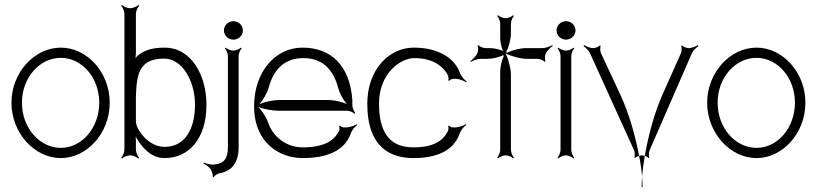

<svg xmlns="http://www.w3.org/2000/svg" viewBox="-20 -623 3283 770"><path d="M68 -211C68 -312 139 -391 224 -391C309 -391 378 -311 378 -211C378 -111 309 -30 224 -30C139 -30 68 -110 68 -211ZM26 -211C26 -89 119 11 224 11C328 11 420 -88 420 -211C420 -334 328 -432 224 -432C119 -432 26 -333 26 -211Z M525 -136V-234C528 -321 535 -388 638 -388C710 -388 762 -300 762 -203C762 -107 723 -34 640 -34C573 -34 525 -106 525 -136ZM466 10 469 13C475 7 491 0 502 0C513 0 529 7 535 13L538 10C532 4 525 -12 525 -23V-50C525 -57 525 -67 524 -75C548 -33 585 11 640 11C740 11 808 -70 808 -203C808 -320 748 -432 640 -432C582 -432 550 -418 523 -391C524 -397 525 -404 525 -410V-567C525 -578 532 -594 538 -600L535 -603C529 -597 513 -590 502 -590C491 -590 475 -597 469 -603L466 -600C472 -594 479 -578 479 -567V-23C479 -12 472 4 466 10Z M878 -501C878 -481 895 -464 916 -464C937 -464 954 -481 954 -501C954 -521 937 -538 916 -538C895 -538 878 -521 878 -501ZM796 33C805 37 818 46 825 56C830 63 835 81 833 87L837 88C839 82 852 73 860 72C901 65 936 39 937 -30V-399C937 -409 944 -424 949 -429L946 -432C941 -427 926 -420 916 -420C905 -420 890 -427 885 -432L882 -429C887 -424 894 -409 894 -399V-30C893 24 868 35 835 37C823 38 806 33 798 29Z M1020 -205C1035 -222 1052 -250 1058 -273C1078 -347 1123 -390 1197 -390C1273 -390 1317 -344 1336 -271C1342 -249 1356 -222 1371 -206C1350 -215 1318 -222 1295 -222H1101C1077 -222 1042 -215 1020 -205ZM999 -197C999 -47 1105 11 1193 11C1319 11 1370 -37 1387 -89C1392 -102 1404 -116 1413 -122L1411 -125C1402 -119 1382 -112 1369 -112H1358C1354 -112 1346 -116 1344 -119L1340 -118C1342 -114 1342 -103 1340 -99C1327 -72 1298 -32 1193 -32C1138 -32 1078 -65 1055 -132C1048 -153 1031 -179 1016 -194C1038 -185 1073 -179 1096 -179H1372C1382 -179 1397 -172 1402 -167L1405 -170C1400 -175 1393 -190 1393 -201V-222C1383 -361 1307 -432 1193 -432C1085 -432 999 -336 999 -197Z M1453 -207C1453 -27 1551 11 1639 11C1757 11 1807 -37 1824 -89C1829 -102 1841 -116 1850 -122L1848 -125C1839 -119 1819 -112 1806 -112H1795C1791 -112 1783 -116 1781 -119L1777 -118C1779 -114 1779 -103 1777 -99C1764 -72 1736 -32 1639 -32C1568 -32 1500 -63 1500 -207C1500 -328 1585 -390 1642 -390C1722 -390 1760 -352 1776 -322C1778 -317 1780 -304 1778 -300L1782 -299C1784 -302 1792 -307 1798 -307H1806C1821 -307 1841 -299 1850 -293L1852 -296C1843 -302 1829 -318 1824 -332C1803 -389 1740 -432 1639 -432C1542 -432 1453 -346 1453 -207Z M1866 -378 1868 -375C1877 -380 1894 -387 1908 -387H1935C1953 -387 1981 -393 1999 -402L1998 -401L2000 -399L2001 -400C1992 -382 1986 -354 1986 -336V-22C1986 -11 1979 4 1974 9L1977 12C1982 7 1997 0 2008 0C2018 0 2033 7 2038 12L2041 9C2036 4 2029 -11 2029 -22V-322C2029 -347 2020 -384 2008 -407C2009 -407 2009 -408 2010 -408C2033 -396 2070 -387 2094 -387H2135C2144 -387 2161 -381 2164 -375L2168 -377C2164 -383 2165 -401 2169 -409C2175 -421 2189 -434 2197 -439L2195 -442C2186 -437 2169 -430 2155 -430H2089C2067 -430 2034 -422 2013 -411L2010 -414C2021 -435 2029 -468 2029 -490V-529C2029 -539 2036 -554 2041 -559L2038 -562C2033 -557 2018 -550 2008 -550C1997 -550 1982 -557 1977 -562L1974 -559C1979 -554 1986 -539 1986 -529V-471C1986 -457 1990 -435 1997 -420L1996 -419C1981 -426 1959 -430 1945 -430H1928C1919 -430 1902 -436 1899 -442L1895 -440C1899 -434 1898 -416 1894 -409C1888 -396 1874 -383 1866 -378ZM2007 -409H2008L2007 -408Z M2216 9 2219 12C2224 7 2239 0 2250 0C2260 0 2275 7 2280 12L2283 9C2278 4 2271 -11 2271 -22V-399C2271 -409 2278 -424 2283 -429L2280 -432C2275 -427 2260 -420 2250 -420C2239 -420 2224 -427 2219 -432L2216 -429C2221 -424 2228 -409 2228 -399V-22C2228 -11 2221 4 2216 9ZM2212 -501C2212 -481 2229 -464 2250 -464C2271 -464 2288 -481 2288 -501C2288 -521 2271 -538 2250 -538C2229 -538 2212 -521 2212 -501Z M2320 -438C2328 -433 2341 -421 2346 -410L2523 -20C2526 -13 2527 4 2524 9L2527 11C2529 8 2536 4 2543 2C2528 -80 2501 -172 2468 -243L2390 -410C2387 -417 2386 -434 2389 -439L2386 -441C2382 -436 2367 -430 2359 -430C2347 -430 2330 -437 2323 -442ZM2543 2C2549 31 2553 60 2555 85C2557 60 2561 31 2566 2C2562 1 2557 0 2554 0C2551 0 2547 1 2543 2ZM2566 2C2573 4 2579 8 2581 11L2584 9C2581 4 2582 -13 2585 -20L2755 -410C2760 -421 2773 -433 2781 -438L2778 -442C2771 -437 2754 -430 2742 -430C2734 -430 2718 -436 2715 -441L2712 -439C2715 -434 2714 -417 2711 -410L2637 -244C2605 -172 2580 -80 2566 2ZM2553 127H2557C2557 114 2556 100 2555 85C2554 100 2553 114 2553 127Z M2858 -211C2858 -312 2929 -391 3014 -391C3099 -391 3168 -311 3168 -211C3168 -111 3099 -30 3014 -30C2929 -30 2858 -110 2858 -211ZM2816 -211C2816 -89 2909 11 3014 11C3118 11 3210 -88 3210 -211C3210 -334 3118 -432 3014 -432C2909 -432 2816 -333 2816 -211Z"/></svg>

Font: Armata Saber
Style: Rg
Weight: 400
Designer: Jasper
Foundry: Cannot Into Space Fonts
Version: Version 0.970